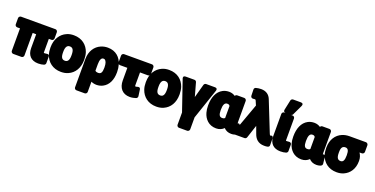

<svg xmlns="http://www.w3.org/2000/svg" viewBox="-38 -1823 6014 3079"><g transform="rotate(20 2969.0 -284.0)"><path d="M566 -162V-384H613C629 -384 650 -398 650 -421V-528C650 -544 636 -566 613 -566H26C10 -566 -12 -551 -12 -528V-421C-12 -405 3 -384 26 -384H74V0C74 16 89 38 112 38H253C269 38 290 23 290 0V-384H350V-147C350 -27 418 46 539 46C577 46 607 41 635 32C649 27 662 13 662 -4V-111C662 -161 618 -148 614 -147C609 -146 596 -144 583 -144C565 -144 566 -144 566 -162Z M638 -269V-259C638 -217 643 -178 656 -140C693 -32 786 48 927 48C971 48 1012 41 1049 24C1152 -21 1214 -122 1214 -259V-269C1214 -312 1208 -351 1196 -388C1159 -496 1067 -576 926 -576C882 -576 842 -569 805 -552C703 -507 638 -406 638 -269ZM998 -269V-259C998 -179 976 -142 927 -142C875 -142 854 -178 854 -259V-269C854 -348 877 -386 926 -386C976 -386 998 -348 998 -269Z M1535 48C1573 48 1609 39 1640 23C1734 -25 1777 -127 1777 -250V-260C1777 -304 1771 -345 1760 -383C1728 -491 1646 -576 1505 -576C1464 -576 1425 -568 1390 -553C1292 -511 1227 -414 1227 -282V203C1227 219 1241 240 1264 240H1405C1421 240 1443 226 1443 203V28C1469 40 1499 48 1535 48ZM1498 -142C1468 -142 1453 -149 1443 -160V-270C1443 -347 1463 -386 1498 -386C1511 -386 1517 -384 1523 -380C1546 -365 1561 -324 1561 -260V-250C1561 -174 1542 -142 1498 -142Z M2102 48C2145 48 2176 39 2205 30C2221 25 2234 8 2231 -11L2216 -118C2210 -160 2177 -151 2167 -148C2151 -143 2151 -142 2131 -142C2129 -142 2128 -143 2126 -143C2125 -146 2124 -151 2124 -160V-378H2261C2277 -378 2298 -392 2298 -415V-528C2298 -544 2284 -566 2261 -566H1783C1767 -566 1746 -551 1746 -528V-415C1746 -399 1760 -378 1783 -378H1908V-162C1908 -38 1975 48 2102 48Z M2265 -269V-259C2265 -217 2270 -178 2283 -140C2320 -32 2413 48 2554 48C2598 48 2639 41 2676 24C2779 -21 2841 -122 2841 -259V-269C2841 -312 2835 -351 2823 -388C2786 -496 2694 -576 2553 -576C2509 -576 2469 -569 2432 -552C2330 -507 2265 -406 2265 -269ZM2625 -269V-259C2625 -179 2603 -142 2554 -142C2502 -142 2481 -178 2481 -259V-269C2481 -348 2504 -386 2553 -386C2603 -386 2625 -348 2625 -269Z M3085 -308 3021 -538C3017 -554 3002 -566 2985 -566H2837C2779 -566 2802 -516 2802 -516L2977 -5V204C2977 220 2991 242 3014 242H3155C3171 242 3193 227 3193 204V-1L3368 -516C3387 -571 3332 -566 3332 -566H3184C3170 -566 3153 -555 3148 -538Z M3576 -576C3538 -576 3501 -568 3469 -551C3373 -500 3331 -389 3331 -260V-250C3331 -209 3336 -171 3346 -135C3373 -37 3448 48 3575 48C3632 48 3675 27 3707 -5C3737 29 3780 48 3833 48C3870 48 3936 39 3931 -6L3919 -112C3912 -171 3875 -145 3875 -145C3874 -150 3873 -160 3873 -171V-528C3873 -544 3859 -566 3836 -566H3714C3701 -566 3686 -557 3680 -544C3654 -562 3618 -576 3576 -576ZM3657 -363V-171C3657 -167 3658 -165 3658 -161C3649 -149 3638 -142 3610 -142C3566 -142 3547 -174 3547 -250V-260C3547 -343 3567 -386 3611 -386C3638 -386 3646 -379 3657 -363Z M3955 -780C3939 -776 3926 -761 3927 -743L3930 -638C3931 -613 3952 -600 3971 -602C3982 -603 3986 -604 3995 -604C4015 -604 4015 -603 4024 -582L4053 -515L3871 -13C3851 42 3906 38 3906 38H4059C4073 38 4090 28 4095 12L4168 -210L4213 -88C4238 -15 4291 46 4394 46C4437 46 4484 46 4484 5L4483 -106C4482 -167 4437 -142 4437 -142H4430C4428 -142 4421 -156 4414 -172L4210 -684C4184 -749 4130 -792 4043 -792C4011 -792 3980 -787 3955 -780Z M4697 -165V-528C4697 -549 4680 -566 4660 -566H4518C4502 -566 4481 -551 4481 -528V-150C4481 -30 4550 42 4670 42C4707 42 4737 38 4766 29C4780 24 4793 10 4793 -7V-114C4793 -146 4767 -153 4751 -151L4732 -149C4724 -148 4721 -148 4714 -148C4696 -148 4697 -147 4697 -165ZM4580 -810C4563 -810 4547 -797 4543 -780L4507 -611C4498 -569 4534 -566 4544 -566H4628C4642 -566 4656 -574 4662 -587L4742 -756C4770 -815 4708 -810 4708 -810Z M5030 -576C4992 -576 4955 -568 4923 -551C4827 -500 4785 -389 4785 -260V-250C4785 -209 4790 -171 4800 -135C4827 -37 4902 48 5029 48C5086 48 5129 27 5161 -5C5191 29 5234 48 5287 48C5324 48 5390 39 5385 -6L5373 -112C5366 -171 5329 -145 5329 -145C5328 -150 5327 -160 5327 -171V-528C5327 -544 5313 -566 5290 -566H5168C5155 -566 5140 -557 5134 -544C5108 -562 5072 -576 5030 -576ZM5111 -363V-171C5111 -167 5112 -165 5112 -161C5103 -149 5092 -142 5064 -142C5020 -142 5001 -174 5001 -250V-260C5001 -343 5021 -386 5065 -386C5092 -386 5100 -379 5111 -363Z M5871 -376H5912C5928 -376 5950 -391 5950 -414V-528C5950 -544 5935 -566 5912 -566H5631C5587 -566 5546 -558 5510 -543C5408 -501 5344 -402 5344 -269V-259C5344 -217 5349 -178 5362 -140C5399 -32 5491 48 5632 48C5675 48 5714 41 5750 25C5846 -17 5910 -110 5910 -239V-249C5910 -303 5893 -341 5871 -376ZM5631 -376C5675 -376 5694 -343 5694 -269V-259C5694 -179 5675 -142 5632 -142C5580 -142 5560 -178 5560 -259V-269C5560 -344 5582 -376 5631 -376Z"/></g></svg>

Font: Asimov Print
Style: E
Weight: 500
Designer: Google
Version: Version 2.000980; 2014